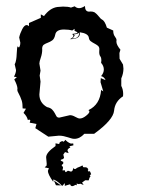

<svg xmlns="http://www.w3.org/2000/svg" viewBox="-20 -471 484 650"><path d="M231.9 -1Q226.6 -1 221.2 -2.7Q215.8 -4.4 209.5 -6.3Q203.1 -8.3 195.8 -10Q188.5 -11.7 179.2 -11.7L143.6 -8.3L99.6 -37.1L103.5 -51.3L80.6 -55.7L82.5 -62.5Q82.5 -65.9 79.1 -65.9L74.2 -64.9Q71.3 -77.6 59.6 -88.9L67.9 -103L56.6 -104Q56.6 -120.1 53.7 -129.9Q49.3 -143.6 41.5 -157.7Q38.6 -162.6 38.6 -167L39.1 -170.9Q39.1 -181.2 28.3 -202.1L37.1 -210L27.3 -211.4Q34.2 -224.1 34.2 -233.9L29.8 -252.9Q29.8 -254.4 30.8 -255.6Q31.7 -256.8 32.7 -260.3Q33.7 -263.7 34.9 -270.3Q36.1 -276.9 36.6 -289.6Q37.6 -314 40 -314L43.9 -310.1Q44.9 -310.1 46.9 -314.9Q48.8 -319.8 48.8 -326.7L44.9 -344.2Q47.9 -357.9 55.2 -372.1Q62.5 -386.2 70.3 -386.2Q74.2 -386.2 78.1 -382.3V-393.1L118.2 -410.6V-422.4L128.9 -416.5Q148.4 -443.4 173.8 -447.3L193.4 -448.7Q211.4 -448.7 220.2 -445.3L232.9 -449.7Q239.3 -443.4 248 -443.4Q256.3 -443.4 267.6 -450.7Q267.6 -431.6 281.7 -431.6L286.6 -432.1Q294.9 -432.1 300.3 -429.2Q307.1 -424.8 316.9 -412.6Q320.3 -407.7 325.2 -404.8Q335 -400.4 341.8 -377.4L363.3 -367.7Q363.3 -354.5 368.9 -347.4Q374.5 -340.3 374.5 -335L374 -330.1Q374 -319.3 387.7 -302.7L384.3 -291.5L384.8 -272L396.5 -252.4L397.9 -238.8Q397.9 -222.2 390.6 -205.6V-180.2Q397 -168 397 -152.8L396.5 -145Q369.1 -127.4 366.2 -96.2Q363.3 -64.9 298.8 -18.1H265.6Q250 -1 231.9 -1ZM250 -69.8Q259.8 -69.8 271.2 -78.9Q282.7 -87.9 282.7 -93.3Q282.7 -96.2 279.3 -98.1Q318.8 -116.7 322.3 -166.5L329.6 -161.6L320.3 -192.9L321.3 -206.5L337.4 -199.7Q333 -210.4 322.3 -213.4Q331.5 -224.1 331.5 -235.8Q331.5 -247.6 322.3 -258.3L323.2 -267.1Q323.2 -275.4 319.6 -280.3Q315.9 -285.2 315.9 -294.9L316.4 -304.7Q316.4 -312 311.3 -316.2Q306.2 -320.3 299.6 -323.7Q293 -327.1 287.4 -331.3Q281.7 -335.4 280.8 -343.3Q278.8 -357.9 250 -361.8L250.5 -357.4Q250.5 -338.4 216.8 -338.4Q228.5 -344.2 228.5 -349.6Q228.5 -353 224.1 -356Q241.2 -357.9 242.2 -359.9Q242.2 -362.8 232.4 -366.7V-373.5L224.6 -367.7Q212.9 -371.1 196.8 -371.1Q169.9 -371.1 167 -353.5Q164.1 -339.4 156.7 -334.2Q149.4 -329.1 141.8 -326.4Q134.3 -323.7 128.4 -319.8Q122.6 -315.9 122.6 -304.7L123 -304.2Q123 -290 118.2 -276.1Q113.3 -262.2 113.3 -255.9L117.2 -231.9L114.3 -215.3L117.2 -194.8L113.3 -151.4Q113.3 -123 139.2 -108.4Q150.9 -106 156.5 -100.1Q162.1 -94.2 165.3 -88.1Q168.5 -82 171.1 -77.4Q173.8 -72.8 180.7 -72.8L216.8 -81.1Q225.1 -81.1 234.9 -75.4Q244.6 -69.8 250 -69.8ZM232.9 -341.3Q248 -344.2 248 -359.9Q240.7 -355 229 -354.5L232.9 -352.1Q230.5 -344.7 223.1 -340.3ZM160.2 144.5Q142.1 119.1 142.1 107.4L145.5 98.6L131.3 95.7L135.7 91.3Q138.2 91.3 138.2 84L136.2 61.5Q136.2 45.4 168 23.4V14.2L180.2 16.6L182.6 10.3L190.9 6.3L193.8 8.8Q196.8 8.8 201.7 2.4Q207 9.8 219.7 15.1L228 14.6L228.5 21L214.8 24.4L218.3 28.3Q208.5 32.7 208.5 38.6L212.4 47.4L200.2 43.9L194.3 52.2Q196.8 61 196.8 62.5Q196.8 64 195.1 65.7Q193.4 67.4 191.2 68.1Q189 68.8 187.3 69.3Q185.5 69.8 185.5 71.3Q185.5 73.7 194.3 77.1L193.8 84Q189 85.9 189 88.4Q189 90.8 191.2 92Q193.4 93.3 193.4 97.2L191.4 106L199.7 105.5Q200.2 111.8 203.1 111.8L210 106.9L219.7 109.9Q227.5 109.9 227.5 96.7Q229.5 101.1 231 101.1Q231.4 101.1 231.9 100.6Q233.4 101.1 234.4 101.1Q236.3 101.1 237.8 99.6Q239.7 97.2 245.6 95.2Q251.5 93.3 258.3 89.4L261.2 90.8L260.3 94.2L263.7 95.2H267.1Q274.4 95.2 276.4 98.6Q277.8 100.1 278.8 101.6V102.1Q278.8 103.5 276.9 104.5L280.3 110.4L282.7 108.4Q285.6 108.4 288.6 119.1L283.7 122.1L286.6 125.5Q282.2 130.4 280.3 139.6L268.6 139.2L257.8 147L263.2 155.3L252 150.9L246.6 152.3L239.3 150.4L240.2 156.2L235.4 154.8Q228.5 159.2 224.6 159.2Q219.2 159.2 217.3 152.8L199.2 158.2L199.7 148.9L190.4 158.7Q177.7 143.6 161.1 136.2ZM169.4 156.2 162.6 140.1 186.5 156.7Z"/></svg>

Font: Truetypewriter PolyglOTT
Style: Regular
Weight: 400
Designer: Sergey Beatoff a.k.a. Sam_T
Version: Version 3.76